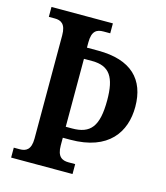

<svg xmlns="http://www.w3.org/2000/svg" viewBox="-108 -797 759 879"><g transform="rotate(15 272.0 -357.0)"><path d="M27 0H318V-47H286C256 -47 232 -59 232 -113V-149H267C449 -149 516 -252 516 -371C516 -501 442 -576 285 -576H232V-601C232 -656 255 -667 286 -667H318V-714H27V-667H55C84 -667 108 -656 108 -601V-112C108 -58 84 -47 55 -47H27ZM232 -201V-523H271C354 -523 384 -476 384 -367C384 -243 349 -201 262 -201Z"/></g></svg>

Font: Noto Serif Condensed Semi
Style: Regular
Weight: 600
Width: 3
Designer: Monotype Design Team
Foundry: Monotype Imaging Inc.
Version: Version 1.002